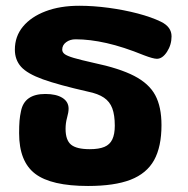

<svg xmlns="http://www.w3.org/2000/svg" viewBox="-20 -627 646 660"><path d="M282.7 12.3Q156.1 12.3 100.9 -29.7Q45.7 -71.7 45.7 -169Q45.7 -194.7 47.1 -211.9Q48.6 -229.1 52.2 -245.1Q63.8 -304 135.8 -304Q173.1 -304 194.4 -290.7Q215.8 -277.4 215.8 -253.4Q215.8 -241.2 210.6 -222.7Q205.4 -204.1 205.4 -184.1Q205.4 -145.4 224.2 -129.8Q243 -114.2 288.6 -114.2Q320.1 -114.2 338.9 -122.1Q357.7 -130 366.1 -147.9Q374.6 -165.9 374.6 -194.8Q374.6 -231.4 366 -254.6Q357.4 -277.7 337.3 -291.3Q317.2 -305 282 -312.1Q181.9 -334.8 127.7 -354.2Q73.6 -373.7 52.3 -397.6Q31.1 -421.4 31.1 -456.4Q31.1 -502 58.9 -535.6Q86.7 -569.2 136.6 -588.2Q186.4 -607.2 252.6 -607.2Q301 -607.2 353.6 -600.1Q406.1 -593 453.6 -580.6Q501 -568.1 533.1 -552.4Q569.7 -534.7 569.7 -502Q569.7 -473.1 554.1 -449Q538.4 -424.9 519.4 -424.9Q506.7 -424.9 475 -437Q403.8 -466 346.4 -478.9Q289.1 -491.9 239.8 -491.9Q220.7 -491.9 207.3 -481.9Q193.9 -472 193.9 -456.4Q193.9 -447.4 202.2 -441.1Q210.4 -434.8 233.6 -427.9Q256.8 -421 301.2 -411.1Q390.6 -392.3 441.4 -366Q492.3 -339.7 513.7 -299.7Q535.1 -259.8 535.1 -197Q535.1 -122.4 509.7 -76.5Q484.2 -30.6 428.7 -9.1Q373.2 12.3 282.7 12.3Z"/></svg>

Font: Playpen Sans Thai
Style: Regular
Weight: 400
Designer: Sirin Gunkloy, Laura Meseguer, Veronika Burian, José Scaglione
Foundry: TypeTogether
Version: Version 2.000